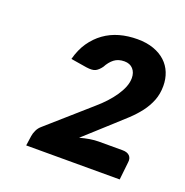

<svg xmlns="http://www.w3.org/2000/svg" viewBox="-79 -897 501 520"><g transform="rotate(20 171.0 -637.0)"><path d="M298.5 -527Q312 -527 318.8 -520Q325.5 -513 323.5 -500.5L318 -450H48.5L52.5 -478Q53.5 -486 57.8 -495.2Q62 -504.5 70.5 -511.5L188.5 -615.5Q202.5 -627.5 214.5 -640.5Q226.5 -653.5 235.5 -666.8Q244.5 -680 249.8 -693.2Q255 -706.5 255 -719Q255 -735 246 -745Q237 -755 221 -755Q203.5 -755 192 -746.2Q180.5 -737.5 172 -721.5Q164 -710.5 155.5 -706.2Q147 -702 129.5 -704.5L83.5 -712Q91 -740.5 105.2 -761.2Q119.5 -782 139 -796Q158.5 -810 182.5 -816.8Q206.5 -823.5 234 -823.5Q260.5 -823.5 280.8 -816.2Q301 -809 314.8 -796.2Q328.5 -783.5 335.5 -766Q342.5 -748.5 342.5 -728Q342.5 -705 335 -686Q327.5 -667 314.8 -650.2Q302 -633.5 285.5 -618Q269 -602.5 251 -586.5L176 -518.5Q190.5 -522.5 204.2 -524.8Q218 -527 229.5 -527Z"/></g></svg>

Font: Lato 2
Style: Bold Italic
Weight: 700
Italic angle: -7°
Designer: Lukasz Dziedzic with Adam Twardoch and Botio Nikoltchev
Foundry: tyPoland Lukasz Dziedzic
Version: Version 2.015; 2015-08-06; http://www.latofonts.com/